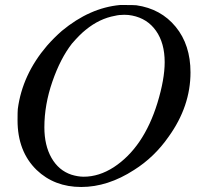

<svg xmlns="http://www.w3.org/2000/svg" viewBox="-20 -724 803 766"><path d="M459 -704H476Q514 -704 524 -703Q622 -689 681 -617Q740 -545 740 -435Q740 -300 653 -179Q596 -97 515 -46Q410 22 304 22Q197 22 126 -46Q50 -120 50 -244Q50 -279 51 -289Q69 -426 167 -541Q195 -573 227 -601Q338 -693 459 -704ZM637 -476Q637 -552 602.5 -601Q568 -650 507 -662Q493 -665 476 -665Q455 -665 439 -661Q377 -650 322 -605Q299 -587 267 -550Q221 -491 189 -398.5Q157 -306 157 -216Q157 -144 185.5 -94Q214 -44 265 -27Q291 -19 314 -19Q375 -19 434 -57Q553 -135 608 -313Q637 -408 637 -476Z"/></svg>

Font: KaTeX_Math
Style: Italic
Weight: 400
Version: Version 3699957226